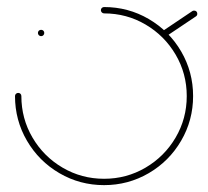

<svg xmlns="http://www.w3.org/2000/svg" viewBox="-20 -539 606 559"><path d="M90.4 -443Q90.4 -447 93.1 -449.6Q95.9 -452.2 99.6 -452.2Q103.7 -452.2 106.3 -449.6Q108.9 -447 108.9 -443Q108.9 -439.3 106.3 -436.5Q103.7 -433.7 99.6 -433.7Q95.9 -433.7 93.1 -436.5Q90.4 -439.3 90.4 -443ZM273.7 -509.3Q273.7 -513.3 276.5 -515.9Q279.3 -518.5 283 -518.5Q353.3 -518.5 413 -483.7Q472.6 -448.9 507.4 -389.3Q542.2 -329.6 542.2 -259.3Q542.2 -188.9 507.4 -129.3Q472.6 -69.6 413 -34.8Q353.3 0 283 0Q212.6 0 153 -34.8Q93.3 -69.6 58.5 -129.3Q23.7 -188.9 23.7 -259.3Q23.7 -263.3 26.5 -265.9Q29.3 -268.5 33 -268.5Q37 -268.5 39.6 -265.9Q42.2 -263.3 42.2 -259.3Q42.2 -193.7 74.6 -138.5Q107 -83.3 162.2 -50.9Q217.4 -18.5 283 -18.5Q348.5 -18.5 403.7 -50.9Q458.9 -83.3 491.3 -138.5Q523.7 -193.7 523.7 -259.3Q523.7 -324.8 491.3 -380Q458.9 -435.2 403.7 -467.6Q348.5 -500 283 -500Q279.3 -500 276.5 -502.8Q273.7 -505.6 273.7 -509.3ZM462.2 -434.1Q458.5 -434.1 455.7 -436.9Q453 -439.6 453 -443.3Q453 -448.1 456.7 -450.7L540 -506.7Q541.9 -508.1 545.2 -508.1Q549.3 -508.1 551.9 -505.6Q554.4 -503 554.4 -498.9Q554.4 -494.1 550.7 -491.5L467.4 -435.6Q465.6 -434.1 462.2 -434.1Z"/></svg>

Font: 26F Galaxy Sans Hairline
Style: Regular
Weight: 50
Designer: C₂₉H₂₅N₃O₅
Version: Version 1.100